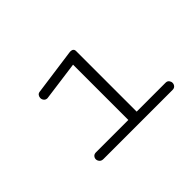

<svg xmlns="http://www.w3.org/2000/svg" viewBox="-80 -580 764 764"><g transform="rotate(-45 302.5 -198.0)"><path d="M146 0Q134.8 0 129.2 -6.6Q123.5 -13.2 123.5 -21Q123.5 -28.3 128.7 -34.2Q133.8 -40 144 -40H325.7V-351.1L163.1 -329.1Q162.1 -329.1 161.4 -328.9Q160.6 -328.6 159.7 -328.6Q149.9 -328.6 144.8 -335Q139.6 -341.3 139.6 -349.1Q139.6 -356 143.6 -361.8Q147.5 -367.7 155.3 -368.7L349.6 -395.5Q351.1 -396 355 -396Q372.6 -396 372.6 -380.4V-40H535.2Q544.9 -40 549.8 -33.7Q554.7 -27.3 554.7 -20Q554.7 -12.2 549.6 -6.1Q544.4 0 534.7 0Z"/></g></svg>

Font: Cutive Mono
Style: Regular
Weight: 400
Designer: Vernon Adams
Foundry: Vernon Adams
Version: Version 1.110; ttfautohint (v1.8.4.7-5d5b)